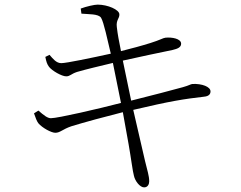

<svg xmlns="http://www.w3.org/2000/svg" viewBox="-20 -771 1040 830"><path d="M127 -281C134 -261 139 -247 146 -238C163 -218 202 -197 219 -197C240 -197 250 -212 288 -225C343 -242 439 -268 511 -286L536 -147C546 -91 554 -27 559 -11C564 12 585 39 603 39C619 39 625 25 625 13C625 -11 617 -33 607 -75L556 -296C717 -334 775 -343 862 -353C885 -355 890 -366 890 -376C890 -396 853 -410 812 -408C803 -407 799 -402 770 -394C738 -385 624 -355 547 -336L511 -509C573 -523 672 -544 726 -555C747 -560 763 -566 763 -582C763 -604 723 -611 695 -608C685 -607 672 -598 630 -585C592 -573 547 -561 503 -550C494 -595 489 -620 485 -654C481 -685 497 -691 496 -709C496 -729 446 -751 402 -751C388 -751 353 -743 329 -734L332 -712C361 -709 406 -712 417 -694C429 -674 444 -601 459 -539C377 -521 267 -498 245 -498C223 -498 209 -517 194 -534L176 -525C180 -505 183 -494 192 -482C205 -465 247 -441 266 -441C283 -441 286 -451 313 -460C354 -472 410 -485 468 -499L503 -326C407 -301 230 -260 200 -260C186 -260 171 -271 146 -293Z"/></svg>

Font: Noto Serif HK Light
Style: Regular
Weight: 300
Designer: Ryoko NISHIZUKA 西塚涼子 (kana & ideographs); Frank Grießhammer (Latin, Greek & Cyrillic); Wenlong ZHANG 张文龙 (bopomofo); San
Foundry: Adobe
Version: Version 2.001;hotconv 1.1.0;makeotfexe 2.6.0